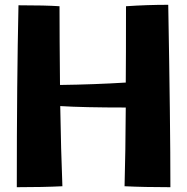

<svg xmlns="http://www.w3.org/2000/svg" viewBox="-20 -778 780 800"><path d="M499 -2Q503 -142 504 -330Q328 -330 231 -336Q234 -152 240 -2Q161 2 50 2Q50 -441 57 -756Q171 -756 228 -752Q228 -630 230 -424Q375 -426 504 -434Q505 -532 505 -752Q592 -758 681 -758Q690 -260 690 2Q580 2 499 -2Z"/></svg>

Font: Otomanopee
Style: Regular
Weight: 400
Designer: Das Ende der Wildnis
Foundry: Gutenberg Labo
Version: Version 3.000